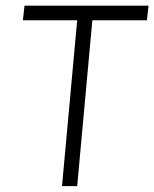

<svg xmlns="http://www.w3.org/2000/svg" viewBox="-20 -638 529 658"><path d="M192.5 0 244.5 -568.5H58.5L64 -618.5H489L483.5 -568.5H296.5L244.5 0Z"/></svg>

Font: Karla Light
Style: Italic
Weight: 300
Italic angle: -8°
Designer: Jonathan Pinhorn
Version: Version 2.004;gftools[0.9.33]